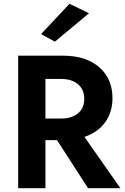

<svg xmlns="http://www.w3.org/2000/svg" viewBox="-20 -994 661 1014"><path d="M220 -368H303Q359 -368 392 -395.5Q425 -423 425 -472Q425 -521 392 -549Q359 -577 303 -577H220ZM220 -254V0H76V-700H312Q434 -700 504 -639Q574 -578 574 -476Q574 -402 535.5 -348.5Q497 -295 426 -271L616 0H445L281 -254ZM450 -924 270 -774 197 -814 347 -974Z"/></svg>

Font: Renner*
Style: Semi
Weight: 600
Version: Version 003.000 ; ttfautohint (v0.97) -l 8 -r 50 -G 200 -x 1